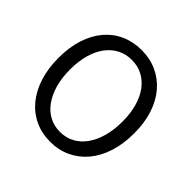

<svg xmlns="http://www.w3.org/2000/svg" viewBox="-171 -831 1007 1007"><g transform="rotate(45 332.0 -328.0)"><path d="M332 12Q270 12 218.5 -12Q167 -36 130 -80.5Q93 -125 72.5 -188.5Q52 -252 52 -331Q52 -410 72.5 -472.5Q93 -535 130 -578.5Q167 -622 218.5 -645Q270 -668 332 -668Q394 -668 445.5 -644.5Q497 -621 534.5 -577.5Q572 -534 592.5 -471.5Q613 -409 613 -331Q613 -252 592.5 -188.5Q572 -125 534.5 -80.5Q497 -36 445.5 -12Q394 12 332 12ZM332 -61Q376 -61 411.5 -80Q447 -99 472.5 -134.5Q498 -170 512 -219.5Q526 -269 526 -331Q526 -392 512 -441Q498 -490 472.5 -524Q447 -558 411.5 -576.5Q376 -595 332 -595Q288 -595 252.5 -576.5Q217 -558 191.5 -524Q166 -490 152 -441Q138 -392 138 -331Q138 -269 152 -219.5Q166 -170 191.5 -134.5Q217 -99 252.5 -80Q288 -61 332 -61Z"/></g></svg>

Font: Processing Sans Pro
Style: Regular
Weight: 400
Designer: Paul D. Hunt
Foundry: Adobe Systems Incorporated
Version: Version 2.020;PS 2.000;hotconv 1.0.86;makeotf.lib2.5.63406